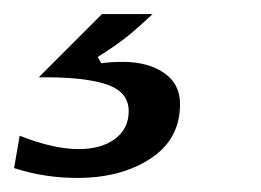

<svg xmlns="http://www.w3.org/2000/svg" viewBox="-103 -38 371 273"><path d="M-83 201 -75 155Q-27 174 9 174Q41 174 60.5 159.5Q80 145 80 120Q80 92 47 81.5Q14 71 -48 72L42 -18H114Q95 0 79 13Q63 26 36 43L41 52Q53 50 72 50Q107 50 130 65.5Q153 81 153 110Q153 160 111 187.5Q69 215 7 215Q-40 215 -83 201Z"/></svg>

Font: Open Sauce Sans SemiBold Italic
Style: Regular
Weight: 600
Italic angle: -10°
Designer: Alfredo Marco Pradil
Foundry: Creative Sauce Fz LLC
Version: Version 1.477